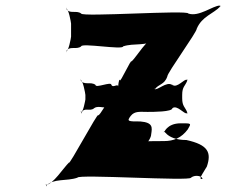

<svg xmlns="http://www.w3.org/2000/svg" viewBox="-20 -772 879 724"><path d="M536 -350C557 -350 630 -350 630 -364C648 -378 675 -340 685 -345C685 -359 687 -332 687 -346C678 -370 667 -370 667 -402V-414C667 -446 678 -446 687 -470C687 -484 685 -457 685 -471C675 -476 648 -438 630 -452C630 -466 629 -438 629 -452C607 -466 575 -430 561 -436C561 -450 563 -420 563 -434C577 -456 600 -451 611 -484C611 -498 722 -650 722 -664C742 -711 785 -720 811 -748C811 -762 809 -737 809 -751C783 -751 730 -707 690 -721C690 -735 286 -707 286 -721C268 -735 240 -717 230 -740C230 -754 229 -725 229 -739C238 -743 248 -687 248 -683V-634C248 -630 238 -575 229 -579C229 -593 230 -564 230 -578C240 -601 268 -583 286 -597C286 -611 444 -583 444 -597C484 -611 537 -596 563 -624C563 -638 561 -613 561 -627C535 -627 496 -559 476 -540C476 -554 432 -456 432 -470C428 -478 425 -442 425 -442C425 -456 427 -429 427 -443C425 -461 407 -438 400 -452C400 -466 340 -438 340 -452C322 -466 294 -448 284 -471C284 -485 283 -456 283 -470C292 -474 302 -418 302 -414V-397C302 -396 293 -344 285 -350C285 -364 288 -333 288 -347C296 -369 320 -350 335 -364C354 -378 381 -355 393 -377C393 -391 391 -366 391 -380C379 -387 360 -339 350 -337C350 -351 240 -145 240 -159C220 -140 179 -75 153 -75C153 -89 155 -58 155 -72C181 -100 232 -88 272 -102C272 -116 700 -88 700 -102C718 -116 746 -106 743 -97C731 -97 733 -100 760 -144C778 -197 765 -226 683 -244C601 -244 598 -292 598 -272C598 -270 608 -307 661 -307C703 -307 702 -308 688 -284C664 -252 635 -240 598 -240C579 -240 397 -240 397 -226C357 -212 304 -198 288 -184C298 -184 299 -180 273 -138C273 -110 315 -148 421 -181C507 -181 550 -245 550 -265C554 -291 558 -310 509 -314C463 -314 457 -314 473 -335C488 -354 508 -350 536 -350Z"/></svg>

Font: Hussar Przerywany
Style: Regular
Weight: 400
Foundry: Cannot Into Space Fonts
Version: Version 0.982